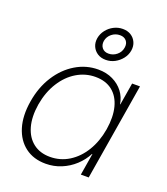

<svg xmlns="http://www.w3.org/2000/svg" viewBox="-141 -865 845 973"><g transform="rotate(20 281.0 -379.0)"><path d="M218.3 9.3Q152.8 9.3 107.9 -24.7Q63 -58.6 44.4 -119.4Q25.9 -180.2 39.1 -260.7Q52.2 -341.3 91.1 -402.1Q129.9 -462.9 186.3 -496.8Q242.7 -530.8 307.6 -530.8Q352.1 -530.8 386.7 -513.9Q421.4 -497.1 443.1 -468.5Q464.8 -439.9 470.7 -402.8H472.2L492.2 -522.5H534.7L448.2 0H405.8L425.3 -117.7H423.3Q404.3 -81.1 373 -52.2Q341.8 -23.4 302.2 -7.1Q262.7 9.3 218.3 9.3ZM227.1 -30.8Q282.7 -30.8 329.1 -59.6Q375.5 -88.4 407 -140.1Q438.5 -191.9 450.2 -260.7Q461.4 -330.1 448 -381.8Q434.6 -433.6 398.7 -462.2Q362.8 -490.7 307.1 -490.7Q253.4 -490.7 206.5 -462.6Q159.7 -434.6 127 -382.8Q94.2 -331.1 82 -260.7Q70.8 -190.9 85.4 -139.2Q100.1 -87.4 136.7 -59.1Q173.3 -30.8 227.1 -30.8ZM324.7 -589.4Q298.8 -589.4 280.3 -601.3Q261.7 -613.3 252.7 -633.3Q243.7 -653.3 247.6 -678.2Q252 -703.1 267.6 -723.1Q283.2 -743.2 305.9 -754.9Q328.6 -766.6 354 -766.6Q379.9 -766.6 398.4 -754.9Q417 -743.2 426 -723.1Q435.1 -703.1 431.2 -678.2Q427.2 -653.8 411.4 -633.5Q395.5 -613.3 373 -601.3Q350.6 -589.4 324.7 -589.4ZM327.1 -624Q352.1 -624 371.3 -639.9Q390.6 -655.8 394.5 -680.2Q398.4 -703.1 386.2 -717.5Q374 -731.9 351.6 -731.9Q326.7 -731.9 307.4 -716.3Q288.1 -700.7 283.7 -676.8Q280.3 -653.8 292.5 -638.9Q304.7 -624 327.1 -624Z"/></g></svg>

Font: Inter 28pt ExtraLight
Style: Italic
Weight: 250
Italic angle: -9.3988°
Designer: Rasmus Andersson
Foundry: rsms
Version: Version 4.001;git-66647c0bb